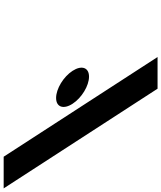

<svg xmlns="http://www.w3.org/2000/svg" viewBox="-422 -966 900 1073"><g transform="rotate(-90 28.5 -430.0)"><path d="M17 -567C-34 -567 -48.4 -526 -15.4 -475C17.6 -424 85.2 -383 136.2 -383C187.2 -383 201.6 -424 168.6 -475C135.6 -526 68 -567 17 -567ZM-488.3 -860H-311.3L245.8 0H68.8Z"/></g></svg>

Font: Hussar
Style: BdOpOblSeven
Weight: 700
Foundry: Cannot Into Space Fonts
Version: Version 2.00